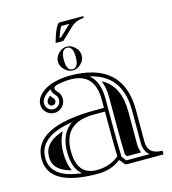

<svg xmlns="http://www.w3.org/2000/svg" viewBox="-136 -1065 1065 1186"><g transform="rotate(-15 397.0 -472.0)"><path d="M483.4 -349.1H411.1Q216.8 -349.1 216.8 -167Q216.8 -13.2 342.8 -13.2Q426 -13.2 485.8 -62.5Q483.4 -135.3 483.4 -215.1ZM108.6 -493.9Q108.6 -519 123.8 -540.5Q156.5 -586.2 224.6 -605.5Q276.6 -620.1 328.6 -620.1Q670.9 -620.1 670.9 -309.6V-106Q670.9 -23.9 764.6 -23.9V0H530.3Q518.6 0 505.6 -19.5Q492.7 -39.1 488 -36.1Q429 10.7 342.8 10.7Q29.3 10.7 29.3 -167Q29.3 -373 430.7 -373H483.4V-426.8Q483.4 -596.2 328.6 -596.2Q287.1 -596.2 245.6 -586.9Q219 -581.1 219 -567.1Q219 -557.6 231.4 -544.4Q252.4 -523.9 252.4 -493.7Q252.4 -463.9 231.4 -442.9Q210.4 -421.9 180.7 -421.9Q150.9 -421.9 129.9 -442.9Q108.9 -463.9 108.6 -493.9ZM132.6 -493.9Q132.6 -473.9 146.7 -459.7Q160.6 -445.8 180.5 -445.8Q200.4 -445.8 214.5 -459.8Q228.5 -473.9 228.5 -493.7Q228.5 -513.9 214.4 -527.6Q201.4 -541.3 197.3 -553.7Q197 -554.7 196.7 -556.6Q196.3 -558.6 195.9 -561.8Q195.6 -564.9 195.1 -567.1V-569.1Q161.9 -553 143.3 -526.6Q132.6 -511.5 132.6 -493.9ZM248.3 -18.1Q241.2 -23.9 234.4 -31.2Q221.7 -44.9 212.8 -63Q203.9 -81.1 198.4 -107.8Q192.9 -134.5 192.9 -167Q192.9 -266.6 247.6 -319.8Q266.1 -337.6 271.5 -338.6Q215.8 -330.1 177.2 -316.4Q133.8 -300.8 106 -278.1Q78.1 -255.4 65.7 -228Q53.2 -200.7 53.2 -167Q53.2 -138.7 62.7 -115.5Q72.3 -92.3 93.8 -73Q115.2 -53.7 148.4 -40.5Q181.6 -27.8 230.7 -20.5ZM515.1 -46.9Q519 -42.5 525.6 -32.7Q530 -26.1 532.7 -23.9H681.4Q647 -51.5 647 -106V-309.6Q647 -352.3 640.4 -388.4Q633.8 -424.6 618.9 -456.7Q604 -488.8 581.1 -513.3Q558.1 -537.8 524.4 -556Q490.7 -574.2 447.3 -584.2Q507.3 -535.6 507.3 -426.8V-215.1Q507.3 -136 509.8 -63.2L510.3 -51.5ZM156.5 -494.1Q156.5 -504.2 162.8 -512.7Q170.4 -523.4 181.2 -532.2Q187.5 -521.5 197.3 -511Q204.6 -503.9 204.6 -493.7Q204.6 -483.6 197.6 -476.7Q190.7 -469.7 180.7 -469.7Q170.7 -469.7 163.8 -476.8Q156.5 -483.9 156.5 -494.1ZM200.9 -299.1Q168.9 -245.8 168.9 -167Q168.9 -132.1 175 -103Q181.2 -73.2 191.4 -52.5V-52.2Q172.4 -56.9 157.2 -63Q127.9 -74.5 109.6 -90.8Q92.3 -106.4 85 -124.5Q77.1 -143.3 77.1 -167Q77.1 -195.6 87.4 -218Q97.7 -240.2 121.1 -259.8Q145.8 -280 185.5 -293.9Q192.9 -296.6 200.9 -299.1ZM544.2 -47.9Q537.8 -56.9 533.7 -61.8V-64.2Q531.2 -136.5 531.2 -215.1V-426.8Q531.2 -490 512.2 -535.4L512.9 -534.9Q543.2 -518.6 563.6 -496.8Q584 -475.1 597.2 -446.5Q610.8 -417.2 616.7 -384.3Q623 -350.3 623 -309.6V-106Q623 -73.2 634 -47.9ZM282.5 -721.9Q282.5 -751.7 306.4 -774.9Q330.3 -798.1 358.6 -798.1Q387 -798.1 410.9 -774.9Q434.8 -751.7 434.8 -721.9Q434.8 -692.1 410.9 -668.9Q387 -645.8 358.6 -645.8Q330.3 -645.8 306.4 -669.4Q282.5 -693.1 282.5 -721.9ZM396.7 -721.9Q396.7 -790.5 358.6 -790.5Q320.6 -790.5 320.6 -721.9Q320.6 -653.3 358.6 -653.3Q396.7 -653.3 396.7 -721.9ZM298.8 -837.4Q320.6 -917 341.3 -944.3Q348.4 -953.6 354.2 -953.6H506.6V-941.9Q457.5 -940.7 422.9 -908L348.1 -837.4ZM330.8 -861.3H338.6L406.5 -925.3L411.1 -929.7H360.1Q346.7 -911.9 330.8 -861.3ZM709.5 -891.1Z"/></g></svg>

Font: itsadzokeS01
Style: Regular
Weight: 600
Width: 6
Version: Version 0.46